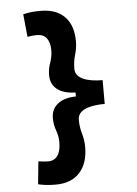

<svg xmlns="http://www.w3.org/2000/svg" viewBox="-60 -839 705 989"><g transform="rotate(-5 293.0 -345.0)"><path d="M188.5 104.5Q157.2 104.5 136.2 101.8Q115.2 99.1 97.2 94.7L108.9 -22.9Q123 -21 135.7 -19.5Q148.4 -18.1 159.2 -18.1Q191.4 -18.1 208.3 -42.2Q225.1 -66.4 225.1 -110.8Q225.1 -143.1 213.9 -173.3Q202.6 -203.6 202.6 -238.3Q202.6 -284.2 236.3 -311Q270 -337.9 330.6 -338.9V-359.4Q270 -360.4 236.3 -386.5Q202.6 -412.6 202.6 -460Q202.6 -493.2 213.9 -523.7Q225.1 -554.2 225.1 -587.4Q225.1 -627.4 208.3 -649.4Q191.4 -671.4 159.2 -671.4Q148.4 -671.4 135.7 -670.2Q123 -668.9 108.9 -666.5L97.2 -784.2Q115.2 -788.6 136.2 -791.3Q157.2 -793.9 188.5 -793.9Q268.1 -793.9 311.8 -749.3Q355.5 -704.6 355.5 -622.1Q355.5 -586.9 345.2 -553.2Q335 -519.5 335 -481Q335 -463.4 344.7 -450.2Q354.5 -437 372.8 -428.2Q391.1 -419.4 417 -415Q442.9 -410.6 475.1 -410.6V-287.6Q431.6 -287.6 400.1 -280Q368.7 -272.5 351.8 -257.1Q335 -241.7 335 -217.3Q335 -180.2 345.2 -145.8Q355.5 -111.3 355.5 -76.2Q355.5 9.3 311.8 56.9Q268.1 104.5 188.5 104.5Z"/></g></svg>

Font: Cascadia Mono
Style: Regular
Weight: 400
Monospace: yes
Designer: Aaron Bell
Foundry: Saja Typeworks
Version: Version 2102.003